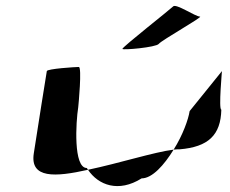

<svg xmlns="http://www.w3.org/2000/svg" viewBox="-20 -778 776 648"><path d="M94 -260C81 -175 166 -180 277 -205C276 -207 274 -209 273 -211C227 -211 236 -366 244 -416C245 -424 257 -552 246 -552C236 -552 139 -546 138 -538C138 -538 106 -340 94 -260ZM277 -205C312 -153 380 -127 458 -176C494 -176 534 -221 566 -273C501 -265 382 -227 277 -205ZM393 -613C392 -608 507 -618 516 -630C525 -642 667 -722 655 -722C639 -722 573 -768 564 -756C554 -746 395 -621 393 -613ZM566 -273C573 -274 580 -274 586 -274C683 -282 725 -322 727 -408C717 -408 730 -546 729 -538L620 -403C616 -376 597 -322 566 -273Z"/></svg>

Font: Ampere
Style: ExtIta
Weight: 400
Version: Version 1